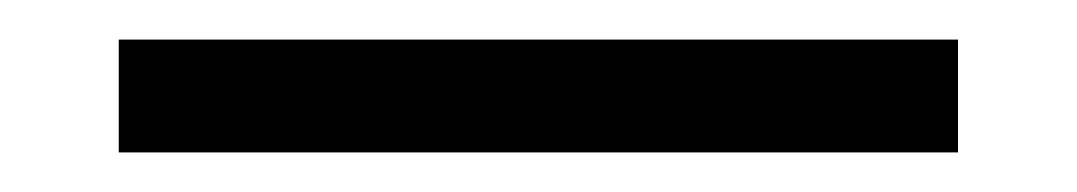

<svg xmlns="http://www.w3.org/2000/svg" viewBox="-20 -8 544 97"><path d="M40 69V12H464V69Z"/></svg>

Font: Mate SC
Style: Regular
Weight: 400
Designer: Eduardo Rodriguez Tunni
Foundry: Eduardo Rodriguez Tunni
Version: Version 1.003; ttfautohint (v1.8.4.7-5d5b);gftools[0.9.24]